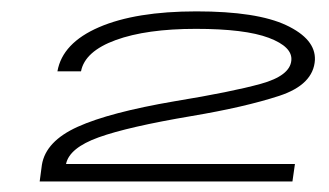

<svg xmlns="http://www.w3.org/2000/svg" viewBox="-20 -702 592 346"><path d="M51.5 -375 55.5 -405Q62.5 -447.5 120 -473.5Q177.5 -499.5 294.5 -519.5Q398 -536.5 450.2 -551Q502.5 -565.5 505 -593Q507.5 -617.5 464.5 -633.8Q421.5 -650 333 -650Q244 -650 188.5 -629.8Q133 -609.5 126 -573.5H83.5Q92.5 -624.5 158.5 -653Q224.5 -681.5 334 -681.5Q443 -681.5 496 -656.5Q549 -631.5 547.5 -594Q545 -549.5 483 -529.2Q421 -509 326 -493Q210.5 -473.5 157.8 -454.5Q105 -435.5 99 -406.5H511.5L507 -375Z"/></svg>

Font: Anybody UltraExpanded Light
Style: Italic
Weight: 300
Width: 9
Italic angle: -10°
Designer: Tyler Finck
Foundry: Etcetera Type Company
Version: Version 1.010; ttfautohint (v1.8.3) -l 8 -r 50 -G 200 -x 14 